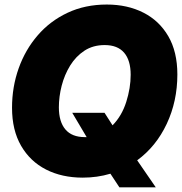

<svg xmlns="http://www.w3.org/2000/svg" viewBox="-20 -759 790 833"><path d="M338.9 11.7Q249 11.7 179.9 -23.4Q110.8 -58.6 71.5 -126.5Q32.2 -194.3 32.2 -291.5Q32.2 -381.8 61 -462.6Q89.8 -543.5 143.6 -605.7Q197.3 -668 273.2 -703.6Q349.1 -739.3 443.4 -739.3Q532.7 -739.3 601.8 -704.3Q670.9 -669.4 710.2 -601.8Q749.5 -534.2 749.5 -436Q749.5 -319.8 703.4 -221.7Q657.2 -123.5 575.2 -63.5L655.8 53.7H498L459 -5.4Q401.9 11.7 338.9 11.7ZM293.5 -269.5H433.6L468.3 -215.3Q508.3 -255.9 527.6 -316.4Q546.9 -377 546.9 -434.6Q546.9 -497.1 518.6 -530.3Q490.2 -563.5 434.1 -563.5Q383.8 -563.5 346.4 -539.1Q309.1 -514.6 284.4 -474.6Q259.8 -434.6 247.6 -387.2Q235.4 -339.8 235.4 -293.5Q235.4 -231 263.7 -197.5Q292 -164.1 348.1 -164.1Q352.1 -164.1 356 -164.1Z"/></svg>

Font: Inter Display Black
Style: Italic
Weight: 900
Italic angle: -9.39999°
Designer: Rasmus Andersson
Foundry: rsms
Version: Version 4.000;git-a52131595